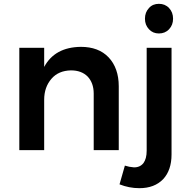

<svg xmlns="http://www.w3.org/2000/svg" viewBox="-20 -785 990 1004"><path d="M548 -485C513 -522 464 -540 403 -540C312 -539 248 -504 211 -435V-535H81V0H211V-263C211 -308 224 -344 249 -373C274 -402 308 -416 351 -417C388 -417 417 -406 438 -385C459 -363 470 -333 470 -296V0H601V-334C601 -397 583 -448 548 -485ZM679 90C664 89 648 86 633 81L605 179C638 192 672 199 709 199C762 199 803 183 833 152C862 121 877 78 877 23V-535H747V3C747 32 741 53 730 68C718 83 701 91 679 90ZM864 -743C850 -758 832 -765 811 -765C790 -765 772 -758 759 -743C745 -728 738 -710 738 -687C738 -665 745 -647 759 -632C773 -617 790 -610 811 -610C832 -610 850 -617 864 -632C878 -647 885 -665 885 -687C885 -710 878 -728 864 -743Z"/></svg>

Font: Argentum Sans Medium
Style: Regular
Weight: 500
Designer: Julieta Ulanovsky
Foundry: Julieta Ulanovsky
Version: Version 5.001;January 29, 2019;FontCreator 11.5.0.2425 64-bi